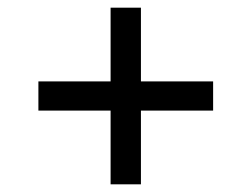

<svg xmlns="http://www.w3.org/2000/svg" viewBox="-20 -505 619 500"><path d="M80 -217H535V-293H80ZM268 -485V-25H347V-485Z"/></svg>

Font: SpinnyJost Regular
Style: Regular
Weight: 400
Version: Version 3.710